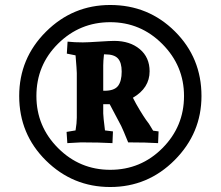

<svg xmlns="http://www.w3.org/2000/svg" viewBox="-20 -635 885 770"><path d="M788 -250Q788 -101 680.5 7Q573 115 422 115Q272 115 164.5 9Q57 -97 57 -250Q57 -401 164.5 -508Q272 -615 422 -615Q575 -615 681.5 -509Q788 -403 788 -250ZM718 -250Q718 -371 631 -458.5Q544 -546 422 -546Q300 -546 213 -460Q126 -374 126 -250Q126 -128 213 -41Q300 46 422 46Q545 46 631.5 -41Q718 -128 718 -250ZM438 -471Q501 -471 540.5 -438Q580 -405 580 -349Q580 -282 513 -243Q525 -219 540.5 -193.5Q556 -168 565.5 -154.5Q575 -141 577 -139Q579 -136 585 -126Q591 -116 594 -111L616 -108L614 -61Q568 -64 494 -64Q473 -116 466 -130L420 -217H394V-180Q394 -168 401 -112L433 -108L431 -61Q379 -64 305 -64L250 -61L247 -106L283 -112Q288 -142 288 -163V-342Q288 -353 283 -413L248 -420L251 -468Q279 -465 312 -465Q330 -465 376 -468Q422 -471 438 -471ZM402 -417H397Q394 -390 394 -373V-271H399Q438 -271 453 -290Q468 -309 468 -348Q468 -384 453 -400.5Q438 -417 402 -417Z"/></svg>

Font: Andada
Style: Bold
Weight: 700
Designer: Carolina Giovagnoli
Foundry: Carolina Giovagnoli
Version: Version 1.003